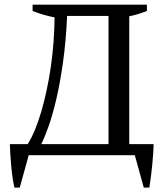

<svg xmlns="http://www.w3.org/2000/svg" viewBox="-20 -683 722 845"><path d="M656.2 -48.8Q655.8 -30.3 654.1 -5.4Q652.3 19.5 649.7 46.1Q647 72.8 643.8 98.1Q640.6 123.5 637.2 142.6H612.8L573.2 0H106.4L66.9 142.6H43.5Q39.1 124.5 35.4 99.1Q31.7 73.7 29.3 46.9Q26.9 20 25.4 -5.1Q23.9 -30.3 23.4 -48.8H102.1Q118.7 -75.2 133.8 -111.8Q148.9 -148.4 161.9 -192.6Q174.8 -236.8 185.5 -286.9Q196.3 -336.9 203.9 -390.1Q211.4 -443.4 215.6 -498Q219.7 -552.7 220.2 -606.4Q195.3 -611.3 171.4 -618.2Q147.5 -625 123.5 -634.8V-662.6H626.5V-634.8Q610.8 -628.4 591.6 -622.3Q572.3 -616.2 548.8 -611.3V-48.8ZM457.5 -48.8V-612.8H275.4Q270 -497.1 256.8 -405.5Q243.7 -314 227.3 -244.4Q210.9 -174.8 193.6 -126.5Q176.3 -78.1 161.6 -48.8Z"/></svg>

Font: PT Astra Serif
Style: Regular
Weight: 400
Designer: A.Korolkova, I. Chaeva
Foundry: ParaType Ltd
Version: Version 1.002